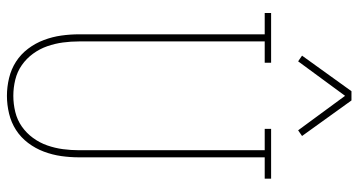

<svg xmlns="http://www.w3.org/2000/svg" viewBox="-254 -746 1009 540"><g transform="rotate(90 250.0 -476.5)"><path d="M250 8Q225 8 200 2Q175 -4 154 -17.5Q133 -31 117.5 -51.5Q102 -72 93 -96Q84 -120 80.5 -145Q77 -170 77 -195V-717H17V-735H157V-717H97V-195Q97 -172 100 -149.5Q103 -127 110.5 -105.5Q118 -84 131.5 -65.5Q145 -47 163.5 -34Q182 -21 204.5 -15.5Q227 -10 250 -10Q273 -10 295.5 -15.5Q318 -21 336.5 -34Q355 -47 368.5 -65.5Q382 -84 389.5 -105.5Q397 -127 400 -149.5Q403 -172 403 -195V-717H343V-735H483V-717H423V-195Q423 -170 419.5 -145Q416 -120 407 -96Q398 -72 382.5 -51.5Q367 -31 346 -17.5Q325 -4 300 2Q275 8 250 8ZM153 -811 137 -822 237 -961H263L363 -822L347 -811L250 -943Z"/></g></svg>

Font: Iosevka Curly Slab Thin
Style: Regular
Weight: 100
Monospace: yes
Designer: Belleve Invis
Foundry: Belleve Invis
Version: Version 22.1.2; ttfautohint (v1.8.4)